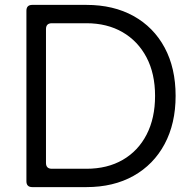

<svg xmlns="http://www.w3.org/2000/svg" viewBox="-20 -765 782 785"><path d="M112 0Q88 0 88 -24V-721Q88 -745 112 -745H333Q444 -745 526 -699.5Q608 -654 653 -570.5Q698 -487 698 -373Q698 -260 653 -176Q608 -92 526 -46Q444 0 333 0ZM168 -99Q168 -75 192 -75H333Q419 -75 482 -111.5Q545 -148 579.5 -215Q614 -282 614 -373Q614 -464 579 -530.5Q544 -597 481 -633.5Q418 -670 333 -670H192Q168 -670 168 -646Z"/></svg>

Font: Pitagon Sans Text
Style: Regular
Weight: 400
Designer: Travis Tran
Foundry: Pitagon
Version: Version 1.001; ttfautohint (v1.8.4.7-5d5b);gftools[0.9.26]